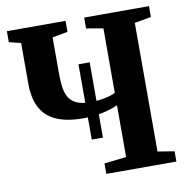

<svg xmlns="http://www.w3.org/2000/svg" viewBox="-82 -823 888 904"><g transform="rotate(-10 362.0 -371.5)"><path d="M314.5 -171V-531H368V-171ZM459.5 -309.5Q424 -293.5 380 -285Q336 -276.5 293.5 -276.5Q242 -276.5 203.8 -285.8Q165.5 -295 139 -312.8Q112.5 -330.5 96.5 -355.8Q80.5 -381 73.2 -412.8Q66 -444.5 66 -482V-676.5L9.5 -690.5V-743H290V-690.5L216.5 -677V-508.5Q216.5 -475.5 219.5 -446Q222.5 -416.5 234 -393.8Q245.5 -371 270.8 -358.2Q296 -345.5 340 -345.5Q364.5 -345.5 387.2 -348.8Q410 -352 429 -357.2Q448 -362.5 459.5 -369V-677L379 -691V-743H689V-691L609.5 -677V-62L689 -49V0H354V-50L459.5 -62Z"/></g></svg>

Font: Merriweather 48pt
Style: Bold
Weight: 700
Version: Version 2.100